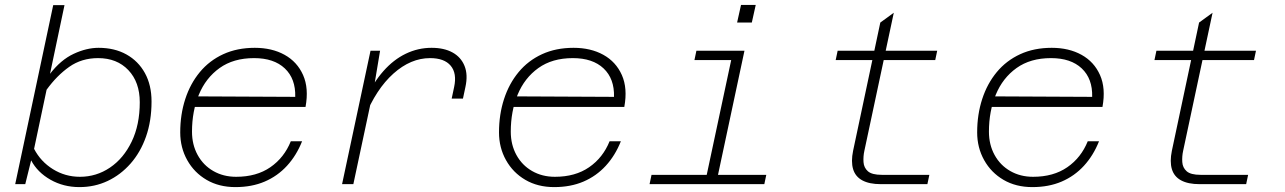

<svg xmlns="http://www.w3.org/2000/svg" viewBox="-20 -751 5240 783"><path d="M382 -556Q447 -556 495.5 -529Q544 -502 571 -453Q598 -404 598 -337Q598 -258 575.5 -194Q553 -130 512.5 -84Q472 -38 419 -13Q366 12 304 12Q239 12 186 -18Q133 -48 107 -97L83 0H42L197 -730H243L184 -450Q228 -507 280.5 -531.5Q333 -556 382 -556ZM306 -30Q373 -30 428.5 -67.5Q484 -105 517 -173.5Q550 -242 550 -334Q550 -416 503.5 -465Q457 -514 380 -514Q313 -514 262.5 -478.5Q212 -443 170 -385L119 -144Q146 -92 196 -61Q246 -30 306 -30Z M940 12Q873 12 822.5 -17.5Q772 -47 743.5 -98Q715 -149 715 -211Q715 -284 735.5 -347Q756 -410 795 -457Q834 -504 890.5 -530Q947 -556 1019 -556Q1089 -556 1140.5 -527.5Q1192 -499 1216 -445Q1240 -391 1226 -315H766L775 -358L1184 -356Q1186 -430 1141.5 -472Q1097 -514 1016 -514Q932 -514 875.5 -473.5Q819 -433 791 -365Q763 -297 763 -214Q763 -161 786 -119Q809 -77 850 -53.5Q891 -30 943 -30Q1026 -30 1082.5 -69Q1139 -108 1166 -175H1212Q1189 -117 1150.5 -75Q1112 -33 1059.5 -10.5Q1007 12 940 12Z M1822 -349 1832 -396Q1844 -452 1818 -483Q1792 -514 1734 -514Q1655 -514 1584.5 -451Q1514 -388 1467 -272L1470 -345Q1502 -414 1543.5 -461Q1585 -508 1635 -532Q1685 -556 1740 -556Q1791 -556 1825.5 -537Q1860 -518 1874.5 -482Q1889 -446 1878 -396L1868 -349ZM1375 0 1491 -544H1530L1505 -394L1421 0Z M2240 12Q2173 12 2122.5 -17.5Q2072 -47 2043.5 -98Q2015 -149 2015 -211Q2015 -284 2035.5 -347Q2056 -410 2095 -457Q2134 -504 2190.5 -530Q2247 -556 2319 -556Q2389 -556 2440.5 -527.5Q2492 -499 2516 -445Q2540 -391 2526 -315H2066L2075 -358L2484 -356Q2486 -430 2441.5 -472Q2397 -514 2316 -514Q2232 -514 2175.5 -473.5Q2119 -433 2091 -365Q2063 -297 2063 -214Q2063 -161 2086 -119Q2109 -77 2150 -53.5Q2191 -30 2243 -30Q2326 -30 2382.5 -69Q2439 -108 2466 -175H2512Q2489 -117 2450.5 -75Q2412 -33 2359.5 -10.5Q2307 12 2240 12Z M2854 0 2970 -544H3016L2900 0ZM2629 0 2637 -38H3105L3097 0ZM2812 -506 2820 -544H2993L2985 -506ZM2986 -659 3002 -731H3062L3046 -659Z M3572 0Q3525 0 3496.5 -15.5Q3468 -31 3459 -61.5Q3450 -92 3459 -136L3570 -659L3625 -699L3505 -136Q3500 -113 3501.5 -90Q3503 -67 3519.5 -52.5Q3536 -38 3576 -38H3770L3762 0ZM3388 -506 3396 -544H3802L3794 -506Z M4190 12Q4123 12 4072.5 -17.5Q4022 -47 3993.5 -98Q3965 -149 3965 -211Q3965 -284 3985.5 -347Q4006 -410 4045 -457Q4084 -504 4140.5 -530Q4197 -556 4269 -556Q4339 -556 4390.5 -527.5Q4442 -499 4466 -445Q4490 -391 4476 -315H4016L4025 -358L4434 -356Q4436 -430 4391.5 -472Q4347 -514 4266 -514Q4182 -514 4125.5 -473.5Q4069 -433 4041 -365Q4013 -297 4013 -214Q4013 -161 4036 -119Q4059 -77 4100 -53.5Q4141 -30 4193 -30Q4276 -30 4332.5 -69Q4389 -108 4416 -175H4462Q4439 -117 4400.5 -75Q4362 -33 4309.5 -10.5Q4257 12 4190 12Z M4872 0Q4825 0 4796.5 -15.5Q4768 -31 4759 -61.5Q4750 -92 4759 -136L4870 -659L4925 -699L4805 -136Q4800 -113 4801.5 -90Q4803 -67 4819.5 -52.5Q4836 -38 4876 -38H5070L5062 0ZM4688 -506 4696 -544H5102L5094 -506Z"/></svg>

Font: Azeret Mono Thin Thin
Style: Italic
Weight: 250
Italic angle: -12°
Version: Version 1.002